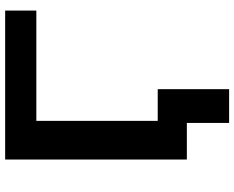

<svg xmlns="http://www.w3.org/2000/svg" viewBox="-102 -643 909 745"><g transform="rotate(-90 352.5 -270.5)"><path d="M248 164V0H114V-113H379V164ZM106 0V-705H684V-584H256V0Z"/></g></svg>

Font: Nunito Sans 10pt Expanded
Style: Bold
Weight: 700
Width: 7
Designer: Vernon Adams
Foundry: Vernon Adams
Version: Version 3.101;gftools[0.9.27]